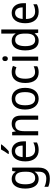

<svg xmlns="http://www.w3.org/2000/svg" viewBox="1434 -2240 1046 3955"><g transform="rotate(-90 1957.5 -263.0)"><path d="M247 -546C124 -546 50 -443 50 -267C50 -89 123 10 247 10C313 10 362 -17 396 -72H400C398 -53 397 -18 397 0V19C397 117 346 167 258 167C194 167 135 153 86 128V207C133 229 188 240 255 240C411 240 482 159 482 8V-536H412L401 -465H396C360 -521 310 -546 247 -546ZM261 -473C355 -473 397 -413 397 -268V-246C397 -119 355 -62 263 -62C180 -62 138 -130 138 -266C138 -399 181 -473 261 -473Z M959 -756V-766H856C834 -721 795 -661 763 -618V-606H819C864 -642 934 -718 959 -756ZM823 -546C691 -546 610 -443 610 -264C610 -94 696 10 843 10C906 10 951 -1 1000 -25V-100C950 -75 906 -63 849 -63C752 -63 699 -127 697 -252H1023V-306C1023 -447 950 -546 823 -546ZM822 -476C901 -476 936 -409 936 -320H698C706 -421 749 -476 822 -476Z M1382 -546C1321 -546 1263 -518 1232 -463H1227L1215 -536H1147V0H1232V-278C1232 -408 1266 -473 1367 -473C1437 -473 1468 -430 1468 -345V0H1553V-355C1553 -487 1495 -546 1382 -546Z M2125 -269C2125 -448 2036 -546 1902 -546C1759 -546 1678 -446 1678 -269C1678 -95 1766 10 1900 10C2042 10 2125 -95 2125 -269ZM1766 -269C1766 -400 1807 -473 1901 -473C1995 -473 2037 -400 2037 -269C2037 -138 1995 -62 1902 -62C1808 -62 1766 -138 1766 -269Z M2445 10C2495 10 2536 0 2569 -19V-93C2534 -76 2495 -64 2448 -64C2358 -64 2313 -134 2313 -266C2313 -401 2358 -471 2451 -471C2482 -471 2521 -460 2550 -448L2577 -519C2546 -535 2499 -546 2450 -546C2314 -546 2225 -455 2225 -265C2225 -78 2311 10 2445 10Z M2727 -738C2697 -738 2676 -720 2676 -681C2676 -644 2697 -625 2727 -625C2755 -625 2776 -644 2776 -681C2776 -719 2755 -738 2727 -738ZM2768 -536H2683V0H2768Z M3093 10C3165 10 3211 -23 3242 -71H3247L3259 0H3328V-760H3242V-545C3242 -524 3245 -489 3247 -467H3242C3211 -514 3163 -546 3093 -546C2972 -546 2896 -450 2896 -267C2896 -84 2971 10 3093 10ZM3109 -62C3025 -62 2984 -134 2984 -266C2984 -396 3024 -474 3108 -474C3209 -474 3243 -404 3243 -269V-248C3243 -123 3204 -62 3109 -62Z M3669 -546C3537 -546 3456 -443 3456 -264C3456 -94 3542 10 3689 10C3752 10 3797 -1 3846 -25V-100C3796 -75 3752 -63 3695 -63C3598 -63 3545 -127 3543 -252H3869V-306C3869 -447 3796 -546 3669 -546ZM3668 -476C3747 -476 3782 -409 3782 -320H3544C3552 -421 3595 -476 3668 -476Z"/></g></svg>

Font: Noto Sans Bengali SemiCondensed
Style: Regular
Weight: 400
Width: 4
Designer: Jelle Bosma - Monotype Design Team
Foundry: Monotype Imaging Inc.
Version: Version 2.003